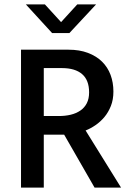

<svg xmlns="http://www.w3.org/2000/svg" viewBox="-20 -857 588 877"><path d="M76 -630H293Q343 -630 381.5 -615.5Q420 -601 446 -575.5Q472 -550 485 -515Q498 -480 498 -439Q498 -402 486.5 -373Q475 -344 457 -322.5Q439 -301 416.5 -285.5Q394 -270 371 -261L533 0H412L273 -242H180V0H76ZM180 -327H248Q278 -327 303 -333Q328 -339 347 -352Q366 -365 376.5 -385.5Q387 -406 387 -435Q387 -491 355 -518.5Q323 -546 263 -546H180ZM297 -706H218L98 -837H185L259 -756L333 -837H419Z"/></svg>

Font: Mukta Vaani Medium
Style: Regular
Weight: 500
Designer: Noopur Datye, Girish Dalvi, Yashodeep Gholap, Pallavi Karambelkar
Foundry: Ek Type
Version: Version 2.538;PS 1.000;hotconv 16.6.51;makeotf.lib2.5.65220;